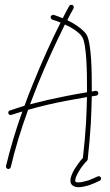

<svg xmlns="http://www.w3.org/2000/svg" viewBox="-20 -647 459 799"><path d="M5 44C4 49 7 55 13 56C18 57 24 54 25 48C42 -26 67 -108 97 -190C124 -198 152 -205 182 -212C230 -223 283 -233 342 -243C341 -208 340 -172 338 -135C335 -89 331 -41 325 10C313 23 300 41 290 57C279 76 273 93 273 104C273 115 277 122 284 126C290 130 298 132 307 132C320 132 337 128 353 123C369 117 384 111 395 105C400 103 402 96 400 92C398 87 391 85 387 87C376 92 361 99 347 104C332 108 318 112 307 112C302 112 298 112 295 110C294 108 293 106 293 104C293 95 299 82 307 68C316 52 329 35 342 22L343 21V20C344 20 344 19 344 19C344 19 345 18 345 17V16C351 -37 355 -86 358 -134C360 -172 361 -210 362 -246C368 -247 374 -248 381 -249C386 -250 390 -255 389 -261C388 -266 383 -270 377 -269C372 -268 367 -267 362 -266V-271C362 -310 362 -359 359 -402C356 -448 350 -487 340 -503C329 -520 307 -537 281 -552C274 -556 267 -559 260 -563C268 -580 277 -596 286 -612C288 -617 287 -623 282 -626C277 -628 271 -627 268 -622C259 -606 250 -589 241 -571C228 -577 215 -581 204 -585C199 -586 193 -583 191 -578C190 -573 193 -567 198 -565C209 -562 220 -558 232 -553C193 -476 154 -389 118 -300C105 -269 93 -238 82 -207C61 -200 40 -194 21 -187C16 -186 13 -180 15 -175C16 -170 22 -167 27 -169C42 -174 57 -178 73 -183C45 -105 22 -27 5 44ZM136 -293C172 -382 212 -468 250 -545C257 -542 264 -538 271 -535C294 -522 314 -507 322 -493C332 -477 336 -442 339 -401C342 -358 342 -310 342 -271C342 -268 342 -266 342 -263C281 -253 227 -242 178 -231C152 -225 128 -219 105 -213C115 -240 126 -266 136 -293Z"/></svg>

Font: Mistral SingleLine OTF-SVG Regular
Style: Regular
Weight: 300
Designer: François Chastanet, Élisa Garzelli, Anais Alves, Morgane Autin
Foundry: institut supérieur des arts et du design Toulouse / isdaT
Version: Version 1.000;hotconv 1.0.117;makeotfexe 2.5.65602 DEVELOPME